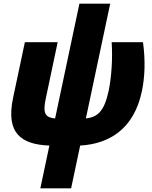

<svg xmlns="http://www.w3.org/2000/svg" viewBox="-20 -782 825 1042"><path d="M199 240H366L415 8C572 -1 707 -81 750 -287C766 -363 770 -452 756 -553H586C592 -463 585 -365 570 -290C545 -175 509 -147 446 -139L578 -762H411L279 -139C227 -145 210 -163 229 -250L293 -553H115L51 -251C11 -60 93 2 248 8Z"/></svg>

Font: Noto Sans SemiCondensed Black
Style: Italic
Weight: 900
Width: 4
Italic angle: -12°
Designer: Monotype Design Team
Foundry: Monotype Imaging Inc.
Version: Version 2.013